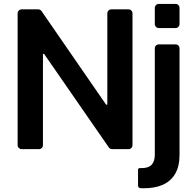

<svg xmlns="http://www.w3.org/2000/svg" viewBox="-20 -776 1019 999"><path d="M71.7 -20.6V-706.7Q71.7 -715.2 77.9 -721.2Q84.2 -727.3 92.7 -727.3H179Q183.9 -727.3 188.6 -725Q193.2 -722.7 196 -718.4L532 -231.5H538.4V-706.7Q538.4 -715.2 544.6 -721.2Q550.8 -727.3 559.3 -727.3H648.8Q657.3 -727.3 663.4 -721.2Q669.4 -715.2 669.4 -706.7V-20.6Q669.4 -12.1 663.4 -6Q657.3 0 648.8 0H563.2Q558.2 0 553.6 -2.3Q549 -4.6 546.2 -8.9L209.5 -495.4H203.5V-20.6Q203.5 -12.1 197.4 -6Q191.4 0 182.9 0H92.7Q84.2 0 77.9 -6Q71.7 -12.1 71.7 -20.6ZM711.3 203.1H710.9Q706 203.1 702.1 199.2Q698.2 195.3 698.2 190V107.6Q698.2 103.7 701 101Q703.8 98.4 707.7 98.4Q710.6 98.7 716.6 98.7Q753.6 98.7 769.5 80.6Q785.5 63.2 785.5 28.4V-524.1Q785.5 -533 791.5 -539.1Q797.6 -545.1 806.5 -545.1H893.1Q902 -545.1 908 -539.1Q914.1 -533 914.1 -524.1V30.2Q914.1 89.1 891.7 127.8Q869.3 166.5 826.7 185.7Q783 204.5 722.7 203.5Q719.1 203.1 711.3 203.1ZM785.5 -734.7Q785.5 -743.3 791.5 -749.5Q797.6 -755.7 806.5 -755.7H893.1Q902 -755.7 908 -749.5Q914.1 -743.3 914.1 -734.7V-650.9Q914.1 -642.4 908 -636.2Q902 -630 893.1 -630H806.5Q797.6 -630 791.5 -636.2Q785.5 -642.4 785.5 -650.9Z"/></svg>

Font: DeltaSans SemiBold
Style: Regular
Weight: 600
Designer: Rasmus Andersson
Foundry: rsms
Version: Version 3.012